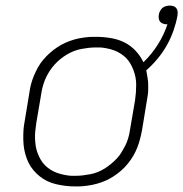

<svg xmlns="http://www.w3.org/2000/svg" viewBox="-20 -660 657 688"><path d="M249 8Q232 8 215 6Q198 4 181 0Q164 -4 149.5 -11Q135 -18 122.5 -28Q110 -38 99.5 -50.5Q89 -63 82 -77.5Q75 -92 70.5 -108.5Q66 -125 64.5 -141.5Q63 -158 63.5 -178.5Q64 -199 66 -211L85 -326Q87 -342 91 -357.5Q95 -373 101.5 -388.5Q108 -404 116 -418.5Q124 -433 135 -446Q146 -459 159 -470.5Q172 -482 186.5 -491.5Q201 -501 216 -507.5Q231 -514 246.5 -518.5Q262 -523 281 -525.5Q300 -528 311 -528H324Q351 -528 377.5 -523.5Q404 -519 426 -508Q448 -497 465.5 -478.5Q483 -460 494 -437Q524 -466 546 -501Q568 -536 580 -573H576Q570 -573 563.5 -575.5Q557 -578 553.5 -582.5Q550 -587 549 -593.5Q548 -600 549 -607Q550 -614 553.5 -620.5Q557 -627 562 -631.5Q567 -636 574.5 -638Q582 -640 588 -640Q595 -640 601.5 -638Q608 -636 612 -630.5Q616 -625 616.5 -618Q617 -611 616 -604Q611 -577 601.5 -550Q592 -523 578 -498Q564 -473 545 -450Q526 -427 504 -408Q506 -400 507 -392Q508 -384 509.5 -376Q511 -368 511 -359Q511 -350 511 -340.5Q511 -331 510 -323Q509 -315 508 -310L489 -194Q486 -178 482 -162.5Q478 -147 472 -131.5Q466 -116 457.5 -101.5Q449 -87 438.5 -74Q428 -61 415 -49.5Q402 -38 387.5 -28.5Q373 -19 358 -12.5Q343 -6 327 -1.5Q311 3 292 5.5Q273 8 263 8ZM238 -30H250Q263 -30 276 -31.5Q289 -33 302.5 -35.5Q316 -38 329 -43Q342 -48 354 -55.5Q366 -63 377 -72Q388 -81 398 -91.5Q408 -102 415 -113.5Q422 -125 428.5 -137.5Q435 -150 439.5 -165.5Q444 -181 445 -190L464 -301Q466 -315 467 -329Q468 -343 468 -356.5Q468 -370 465.5 -383Q463 -396 458.5 -408Q454 -420 447.5 -431.5Q441 -443 432 -452Q423 -461 412 -468Q401 -475 389 -479.5Q377 -484 361.5 -487Q346 -490 337 -490H324Q311 -490 297.5 -488.5Q284 -487 271 -484.5Q258 -482 245 -477Q232 -472 219.5 -464.5Q207 -457 196 -448Q185 -439 175.5 -428.5Q166 -418 158.5 -406.5Q151 -395 145 -382.5Q139 -370 134.5 -354.5Q130 -339 129 -331L110 -219Q108 -205 106.5 -191Q105 -177 105.5 -163.5Q106 -150 108 -137Q110 -124 114.5 -112Q119 -100 125.5 -88.5Q132 -77 141 -68Q150 -59 161 -52Q172 -45 184.5 -40.5Q197 -36 212.5 -33Q228 -30 238 -30Z"/></svg>

Font: Iosevka Aile Extralight
Style: Italic
Weight: 200
Italic angle: -9°
Designer: Belleve Invis
Foundry: Belleve Invis
Version: Version 31.1.0; ttfautohint (v1.8.4)